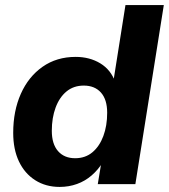

<svg xmlns="http://www.w3.org/2000/svg" viewBox="-20 -725 665 756"><path d="M215 11Q160 11 118.5 -15.5Q77 -42 54.5 -89.5Q32 -137 32 -202Q32 -288 62 -355.5Q92 -423 147.5 -462Q203 -501 278 -501Q333 -501 375 -475.5Q417 -450 434 -401L426 -402L474 -705H625L513 0H365L379 -85H384Q366 -56 340.5 -34Q315 -12 283 -0.5Q251 11 215 11ZM276 -102Q316 -102 344 -125.5Q372 -149 387 -189.5Q402 -230 402 -281Q402 -333 377.5 -360.5Q353 -388 310 -388Q270 -388 242 -365Q214 -342 199 -301.5Q184 -261 184 -210Q184 -158 208.5 -130Q233 -102 276 -102Z"/></svg>

Font: Nunito Sans 12pt ExtraLight ExtraBold
Style: Italic
Weight: 800
Italic angle: -9°
Version: Version 3.101;gftools[0.9.27]